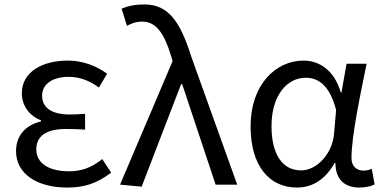

<svg xmlns="http://www.w3.org/2000/svg" viewBox="-20 -829 1718 862"><path d="M281 13C357 13 413 -4 479 -54L439 -115C388 -74 343 -60 290 -60C198 -60 143 -97 143 -158C143 -218 187 -250 277 -250C304 -250 330 -249 362 -247V-318C335 -316 315 -315 293 -315C206 -315 169 -350 169 -399C169 -455 221 -484 288 -484C338 -484 382 -467 424 -436L461 -498C411 -534 351 -557 285 -557C174 -557 78 -509 78 -410C78 -359 108 -310 164 -289V-284C102 -269 52 -227 52 -150C52 -49 146 13 281 13Z M616 9 793 -451H798L948 0H1045L839 -574C790 -730 737 -809 629 -809C581 -809 552 -801 526 -790L550 -713C569 -723 589 -732 619 -732C681 -732 718 -678 748 -578L755 -555L519 0Z M1313 13C1384 13 1441 -24 1482 -97H1486C1486 -22 1529 13 1593 13C1625 13 1648 6 1662 -1L1649 -71C1638 -66 1624 -63 1612 -63C1582 -63 1558 -82 1558 -119C1558 -218 1597 -400 1626 -543H1536L1513 -414H1510C1480 -517 1410 -557 1343 -557C1217 -557 1105 -448 1105 -262C1105 -83 1190 13 1313 13ZM1332 -64C1248 -64 1199 -136 1199 -263C1199 -406 1273 -480 1352 -480C1403 -480 1459 -453 1489 -335L1480 -232C1474 -140 1403 -64 1332 -64Z"/></svg>

Font: Noto Sans Mono CJK HK
Style: Regular
Weight: 400
Designer: Ryoko NISHIZUKA 西塚涼子 (kana, bopomofo & ideographs); Paul D. Hunt (Latin, Greek & Cyrillic); Sandoll Communications 산돌커뮤니
Foundry: Adobe
Version: Version 2.004;hotconv 1.0.118;makeotfexe 2.5.65603